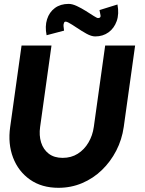

<svg xmlns="http://www.w3.org/2000/svg" viewBox="-20 -928 729 962"><path d="M273 13Q189 13 130.5 -28Q72 -69 45.5 -138.2Q19 -207.5 31 -292L88 -700H238L181 -292Q175 -249.5 186 -214.2Q197 -179 224.2 -158Q251.5 -137 294 -137Q337 -137 369.8 -157.8Q402.5 -178.5 423.2 -213.8Q444 -249 450 -292L507 -700H657L600 -292Q591 -228.5 562.5 -173.2Q534 -118 490.5 -76Q447 -34 391.5 -10.5Q336 13 273 13ZM457 -745.5Q438 -745.5 413.2 -759.2Q388.5 -773 364.5 -789.2Q340.5 -805.5 323.2 -814.8Q306 -824 301.5 -815.5Q297.5 -806.5 298.2 -798Q299 -789.5 301 -774.5L213.5 -751.5Q204.5 -796 215.8 -831.5Q227 -867 255 -887.8Q283 -908.5 324 -908.5Q342 -908.5 365 -897.8Q388 -887 410.2 -873Q432.5 -859 449.2 -848.2Q466 -837.5 471 -837.5Q485.5 -837.5 483.8 -850.5Q482 -863.5 478.5 -877.5L568.5 -905.5Q577.5 -858.5 564.8 -822.5Q552 -786.5 523.8 -766Q495.5 -745.5 457 -745.5Z"/></svg>

Font: Urbanist Black
Style: Italic
Weight: 900
Italic angle: -8°
Designer: Corey Hu
Foundry: Corey Hu
Version: Version 1.330; ttfautohint (v1.8.4.7-5d5b)